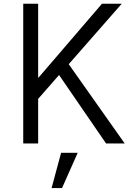

<svg xmlns="http://www.w3.org/2000/svg" viewBox="-20 -751 674 1005"><path d="M101.6 0Q101.6 -182.6 101.6 -731.4Q121.1 -731.4 179.7 -731.4Q179.7 -634.8 179.7 -344.7Q179.7 -344.7 181.6 -344.7Q264.6 -441.4 513.7 -731.4Q540 -731.4 617.2 -731.4Q547.9 -652.3 339.8 -415Q413.1 -311.5 632.8 0Q608.4 0 535.2 0Q473.6 -89.8 289.1 -358.4Q261.7 -327.1 179.7 -233.4Q179.7 -174.8 179.7 0Q160.2 0 101.6 0ZM250 233.4Q262.7 187.5 299.8 48.8Q321.3 48.8 386.7 48.8Q366.2 94.7 304.7 233.4Q291 233.4 250 233.4Z"/></svg>

Font: Gothic A1
Style: Regular
Weight: 400
Designer: HanYang I&C Co.,Ltd.
Version: Version 2.50